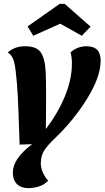

<svg xmlns="http://www.w3.org/2000/svg" viewBox="-20 -768 538 988"><path d="M145 -26 81 -24 79 -80Q75 -205 71.5 -273Q68 -341 61 -400Q56 -444 47 -465.5Q38 -487 20 -498Q55 -530 110 -530Q167 -530 189 -499.5Q211 -469 215 -400Q217 -356 217 -294V-221L216 -104Q277 -184 313.5 -271.5Q350 -359 350 -441Q350 -475 343 -498Q358 -513 379.5 -521.5Q401 -530 426 -530Q498 -530 498 -456Q498 -373 428.5 -260.5Q359 -148 262 -56Q224 -20 207 7Q190 34 190 73Q190 96 201 120.5Q212 145 228 162Q210 181 183 190.5Q156 200 126 200Q88 200 67 179Q46 158 46 120Q46 49 145 -26ZM151 -584 122 -632 287 -748H313L446 -631L401 -584L290 -646Z"/></svg>

Font: Sansita
Style: Bold Italic
Weight: 700
Italic angle: -11°
Designer: Pablo Cosgaya
Foundry: Omnibus-Type
Version: Version 1.006